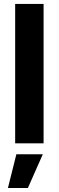

<svg xmlns="http://www.w3.org/2000/svg" viewBox="-20 -727 297 974"><path d="M201.1 0H56.9V-707H201.1ZM63 55.7H197.1L121.5 226.6H20.2Z"/></svg>

Font: Pretendard JP Variable
Style: Regular
Weight: 400
Designer: Base glyphs from Inter by Rasmus Andersson; Hangul glyphs from Noto Sans CJK(Source Han Sans) by Jang Soo-young and Kang
Foundry: Kil Hyung-jin
Version: Version 1.307;Glyphs 3.2 (3192)